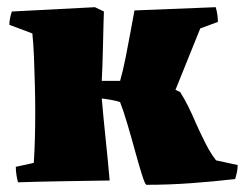

<svg xmlns="http://www.w3.org/2000/svg" viewBox="-20 -502 681 534"><path d="M387 12Q383 10 374.5 -17Q366 -44 355.5 -82.5Q345 -121 334 -158Q323 -195 314 -218Q306 -221 290 -224Q274 -227 263 -228Q268 -171 274 -114Q280 -57 285 0Q221 1 157.5 2Q94 3 30 5Q24 -18 24 -38L74 -49Q76 -79 77 -115Q78 -151 78 -189Q78 -225 77 -265Q76 -305 74.5 -343Q73 -381 70 -409L6 -433Q6 -442 8 -451.5Q10 -461 13 -470L244 -482L269 -470L268 -440Q267 -401 266 -358.5Q265 -316 263 -277H314Q322 -305 329 -340Q336 -375 342.5 -410.5Q349 -446 354 -473L580 -482Q586 -461 586 -441L537 -423L468 -252L481 -246Q492 -229 503.5 -206Q515 -183 525 -159Q538 -130 552 -102.5Q566 -75 581 -56L641 -43Q641 -33 639 -23.5Q637 -14 634 -4Q573 3 511 7.5Q449 12 387 12Z"/></svg>

Font: Labrada Black
Style: Regular
Weight: 900
Designer: Mercedes Jáuregui
Foundry: Omnibus-Type Team
Version: Version 1.000; ttfautohint (v1.8.4.7-5d5b)